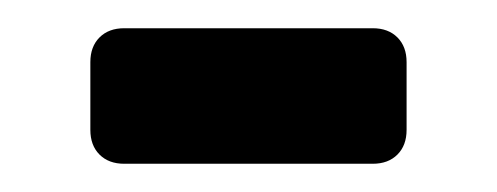

<svg xmlns="http://www.w3.org/2000/svg" viewBox="-20 -330 352 136"><path d="M68 -214H244Q255 -214 261.5 -220.5Q268 -227 268 -238V-286Q268 -297 261.5 -303.5Q255 -310 244 -310H68Q57 -310 50.5 -303.5Q44 -297 44 -286V-238Q44 -227 50.5 -220.5Q57 -214 68 -214Z"/></svg>

Font: Shippori Gochic B2 Bold
Style: Regular
Weight: 700
Designer: FONTDASU
Foundry: FONTDASU / Google Inc. / but / Adobe
Version: Version 1.130